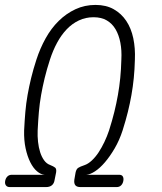

<svg xmlns="http://www.w3.org/2000/svg" viewBox="-37 -760 657 780"><path d="M150 0H3Q-8 0 -13 -7Q-18 -14 -16 -25Q-14 -36 -7 -43Q0 -50 11 -50H144Q129 -51 113.5 -64Q98 -77 86 -101Q74 -125 67 -157.5Q60 -190 61 -230Q63 -271 66 -305.5Q69 -340 75 -374Q81 -408 89.5 -443Q98 -478 111 -518Q126 -564 148.5 -604.5Q171 -645 201.5 -675Q232 -705 269.5 -722.5Q307 -740 351 -740Q394 -740 425 -722.5Q456 -705 476 -675Q496 -645 504.5 -604.5Q513 -564 511 -518Q510 -478 506.5 -443Q503 -408 497 -374Q491 -340 482.5 -305.5Q474 -271 461 -230Q448 -190 429 -157.5Q410 -125 389.5 -101Q369 -77 349 -64Q329 -51 314 -50H447Q458 -50 462 -43Q466 -36 464 -25Q462 -14 455 -7Q448 0 437 0H290Q275 0 269 -7.5Q263 -15 265 -30L270 -59Q273 -73 280.5 -78Q288 -83 306 -89Q321 -94 336 -108Q351 -122 363.5 -141Q376 -160 387 -183Q398 -206 406 -230Q419 -271 427.5 -305.5Q436 -340 442 -374Q448 -408 451.5 -443Q455 -478 456 -518Q458 -555 452 -586.5Q446 -618 432.5 -641Q419 -664 397 -677Q375 -690 343 -690Q311 -690 283.5 -677Q256 -664 234 -641Q212 -618 195 -586.5Q178 -555 166 -518Q153 -478 144.5 -443Q136 -408 130 -374Q124 -340 121 -305.5Q118 -271 116 -230Q115 -207 117.5 -184Q120 -161 126 -142Q132 -123 142 -109Q152 -95 166 -90Q181 -84 187 -79Q193 -74 191 -60L185 -30Q183 -15 174 -7.5Q165 0 150 0Z"/></svg>

Font: Maple Mono Thin
Style: Italic
Weight: 250
Italic angle: -10°
Monospace: yes
Designer: subframe7536
Version: Version 7.000